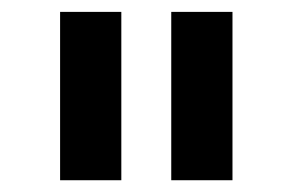

<svg xmlns="http://www.w3.org/2000/svg" viewBox="-20 -750 492 323"><path d="M184.1 -446.8H81.1V-730H184.1ZM371.1 -446.8H268.1V-730H371.1Z"/></svg>

Font: Sora Medium
Style: Regular
Weight: 500
Designer: Jonathan Barnbrook, Julián Moncada
Foundry: Barnbrook Fonts
Version: Version 2.000